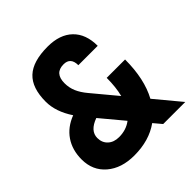

<svg xmlns="http://www.w3.org/2000/svg" viewBox="-192 -841 989 989"><g transform="rotate(-45 303.0 -346.5)"><path d="M445.3 0 408.7 -43.5Q334.5 9.8 225.6 9.8Q132.8 9.8 75.9 -38.8Q19 -87.4 19 -168Q19 -236.8 52.7 -286.4Q86.4 -335.9 149.4 -359.9Q98.6 -436.5 98.6 -508.8Q98.6 -609.4 148.7 -656.2Q198.7 -703.1 306.2 -703.1Q394.5 -703.1 443.1 -656.2Q491.7 -609.4 491.7 -523.4H350.6Q350.6 -580.6 299.8 -580.6Q234.4 -580.6 234.4 -507.8Q234.4 -475.1 246.8 -446Q259.3 -417 284.7 -386.7L394.5 -254.9Q407.7 -306.6 407.7 -374H541.5Q541.5 -231.9 490.7 -138.7L606 0ZM327.1 -141.6 223.6 -265.6Q154.3 -240.7 154.3 -189Q154.3 -154.8 177 -133.8Q199.7 -112.8 237.3 -112.8Q289.6 -112.8 327.1 -141.6Z"/></g></svg>

Font: Cascadia Mono PL
Style: Bold
Weight: 700
Monospace: yes
Designer: Aaron Bell
Foundry: Saja Typeworks
Version: Version 2404.023; ttfautohint (v1.8.4)